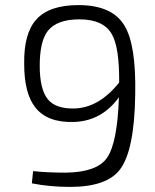

<svg xmlns="http://www.w3.org/2000/svg" viewBox="-20 -722 607 754"><path d="M110 -50Q164 -44 240 -44Q361 -46 400 -102Q441 -160 447 -340Q379 -246 269 -243Q165 -240 118 -301Q75 -356 75 -471Q73 -591 123 -646Q174 -702 288 -702Q421 -702 469 -621Q515 -545 511 -351Q508 -129 450 -55Q398 12 255 12Q176 12 105 -2ZM448 -398Q449 -537 419 -588Q386 -646 292 -646Q204 -646 168 -601Q136 -560 136 -464Q136 -371 168 -332Q199 -294 273 -296Q369 -299 448 -398Z"/></svg>

Font: Taylor Sans Light
Style: Regular
Weight: 300
Italic angle: -8°
Designer: Natanael Gama
Version: Version 1.001 September 8, 2015